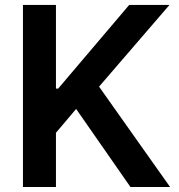

<svg xmlns="http://www.w3.org/2000/svg" viewBox="-20 -747 717 767"><path d="M71.7 -727.3H203.5V-393.1H212.4L496.1 -727.3H657L375.7 -400.9L659.4 0H501.1L284.1 -311.8L203.5 -216.6V0H71.7Z"/></svg>

Font: Interop SemBd
Style: Regular
Weight: 600
Designer: Rasmus Andersson, Google, Jang Haemin
Foundry: jhaemin
Version: Version 1.008